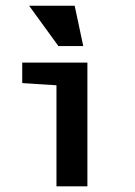

<svg xmlns="http://www.w3.org/2000/svg" viewBox="-20 -659 478 679"><path d="M179.7 -357.4 58.6 -365.2V-437.5H289.1V0H179.7ZM186.5 -496.1 83 -638.7H244.1L274.4 -496.1Z"/></svg>

Font: Sudo Variable
Style: Regular
Weight: 400
Monospace: yes
Designer: Jens Kutilek
Foundry: Jens Kutilek
Version: Version 0.040